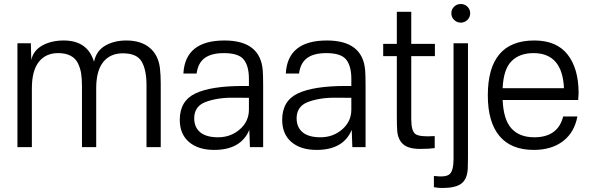

<svg xmlns="http://www.w3.org/2000/svg" viewBox="-20 -734 2959 958"><path d="M298 -532Q417 -532 449 -426Q461 -481 505.5 -506.5Q550 -532 610 -532Q683 -532 726.5 -496Q770 -460 778 -394Q782 -358 782 -319V0H711V-309Q711 -385 687 -426.5Q663 -468 593 -468Q530 -468 495 -424.5Q460 -381 460 -293V0H389V-304Q389 -340 385 -366.5Q381 -393 369 -418Q357 -443 332 -456Q307 -469 270 -469Q208 -469 173.5 -425Q139 -381 139 -293V0H67V-518H134L136 -435Q147 -483 192 -507.5Q237 -532 298 -532Z M1100 -532Q1279 -532 1291 -383Q1293 -356 1293 -309V0H1227L1224 -86Q1182 14 1049 14Q969 14 923 -25.5Q877 -65 877 -136Q877 -231 955.5 -268Q1034 -305 1193 -305H1222V-341Q1222 -404 1196.5 -436.5Q1171 -469 1097 -469Q1035 -469 1001.5 -444.5Q968 -420 961 -367H895Q904 -532 1100 -532ZM949 -144Q949 -99 979 -74Q1009 -49 1068 -49Q1131 -49 1176.5 -88.5Q1222 -128 1222 -187V-246Q1174 -247 1133 -246.5Q1092 -246 1058 -239.5Q1024 -233 999.5 -222.5Q975 -212 962 -192Q949 -172 949 -144Z M1611 -532Q1790 -532 1802 -383Q1804 -356 1804 -309V0H1738L1735 -86Q1693 14 1560 14Q1480 14 1434 -25.5Q1388 -65 1388 -136Q1388 -231 1466.5 -268Q1545 -305 1704 -305H1733V-341Q1733 -404 1707.5 -436.5Q1682 -469 1608 -469Q1546 -469 1512.5 -444.5Q1479 -420 1472 -367H1406Q1415 -532 1611 -532ZM1460 -144Q1460 -99 1490 -74Q1520 -49 1579 -49Q1642 -49 1687.5 -88.5Q1733 -128 1733 -187V-246Q1685 -247 1644 -246.5Q1603 -246 1569 -239.5Q1535 -233 1510.5 -222.5Q1486 -212 1473 -192Q1460 -172 1460 -144Z M2032 -140Q2032 -80 2053 -65Q2074 -50 2149 -55V5Q2120 9 2076 9Q2019 9 1992.5 -13.5Q1966 -36 1962 -80Q1960 -106 1960 -155V-454H1892V-515H1960V-675H2032V-515H2150V-454H2032Z M2315 53Q2315 90 2314 108Q2311 160 2282 182Q2253 204 2187 204Q2164 204 2145 200V144Q2207 152 2225 133.5Q2243 115 2243 58V-518H2315ZM2232 -668Q2232 -687 2245.5 -700.5Q2259 -714 2279 -714Q2299 -714 2312.5 -700.5Q2326 -687 2326 -668Q2326 -648 2312 -634.5Q2298 -621 2279 -621Q2260 -621 2246 -634.5Q2232 -648 2232 -668Z M2646 -532Q2757 -532 2812 -462Q2867 -392 2867 -269Q2867 -263 2865 -235H2488Q2492 -137 2532 -93Q2572 -49 2646 -49Q2764 -49 2790 -153H2861Q2846 -73 2789 -29.5Q2732 14 2643 14Q2530 14 2472 -55.5Q2414 -125 2414 -258Q2414 -532 2646 -532ZM2488 -294H2794Q2786 -469 2642 -469Q2572 -469 2532 -428.5Q2492 -388 2488 -294Z"/></svg>

Font: Nacelle Light
Style: Regular
Weight: 300
Designer: Sora Sagano
Foundry: Sora Sagano
Version: Version 1.000;FEAKit 1.0